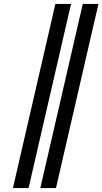

<svg xmlns="http://www.w3.org/2000/svg" viewBox="-20 -749 523 981"><path d="M403 -729H483L266 212H186ZM263 -729H343L126 212H46Z"/></svg>

Font: Miedinger
Style: Bold-Italic
Weight: 700
Italic angle: -13°
Version: Version 001.000